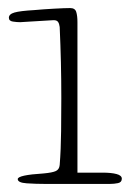

<svg xmlns="http://www.w3.org/2000/svg" viewBox="-20 -456 322 476"><path d="M172 -28H234Q256 -28 269 -24.5Q282 -21 282 -13Q282 -4 272.5 -2Q263 0 252 0H93Q69 0 46.5 -1.5Q24 -3 24 -12Q24 -22 88 -26Q110 -28 118.5 -32Q127 -36 128 -47Q131 -85 131.5 -131Q132 -177 132 -213Q132 -259 131 -301.5Q130 -344 128 -389Q127 -397 124 -401.5Q121 -406 113 -406Q108 -406 96 -405Q84 -404 71 -403.5Q58 -403 46 -402Q34 -401 30 -401Q22 -401 12 -402.5Q2 -404 2 -412Q2 -421 16 -425Q30 -429 65 -431Q87 -433 114 -434.5Q141 -436 154 -436Q166 -436 169 -426.5Q172 -417 172 -401Z"/></svg>

Font: Life Savers
Style: Regular
Weight: 400
Version: Version 2.001; ttfautohint (v0.93) -l 8 -r 50 -G 200 -x 14 -